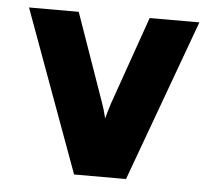

<svg xmlns="http://www.w3.org/2000/svg" viewBox="-43 -557 674 604"><g transform="rotate(5 294.0 -255.5)"><path d="M212 0 25 -511H182L280 -232Q286 -217 294 -184Q297 -197 308 -232L406 -511H563L376 0Z"/></g></svg>

Font: Overpass Heavy
Style: Regular
Weight: 900
Designer: Delve Withrington, Thomas Jockin
Foundry: Delve Fonts
Version: Version 3.000;DELV;Overpass